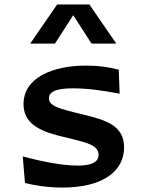

<svg xmlns="http://www.w3.org/2000/svg" viewBox="-20 -834 660 865"><path d="M369 -538.5C214 -538.5 86 -482.5 86 -365C86 -283.5 149 -247.5 241 -223.5C353.5 -194.5 424 -187 424 -136.5C424 -123 418.5 -112.5 410 -106C396.5 -95.5 373 -88 330 -88C259.5 -88 164.5 -107 82.5 -129.5L92.5 -9.5C136 1 192.5 11 261 11C448 11 539 -66 539 -169.5C539 -268 459.5 -293 349 -319.5C245.5 -344 200.5 -357 200.5 -391C200.5 -402.5 204.5 -411 214 -418C228 -428 255 -436 307 -436C373 -436 436.5 -427.5 519 -412L515 -520C472 -531.5 424.5 -538.5 369 -538.5ZM116 -637.5H227.5L310 -765.5L392.5 -637.5H504L382.5 -814H237.5Z"/></svg>

Font: Monaspace Argon SemiBold
Style: Regular
Weight: 600
Designer: Riley Cran & the Lettermatic Team
Foundry: Lettermatic
Version: Version 1.000 (Monaspace Argon)